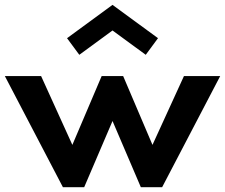

<svg xmlns="http://www.w3.org/2000/svg" viewBox="-33 -784 942 804"><path d="M230.5 0 -12.7 -465.5H139.1L270 -177.3L392.7 -465.5H482.7L605.5 -177.3L737.3 -465.5H889.1L645.9 0H556.8L438.2 -277.3L319.5 0ZM299.1 -554.5 247.7 -624.1 438.2 -763.6 628.6 -624.1 577.3 -554.5 438.2 -656.4Z"/></svg>

Font: Spartan MB
Style: Bold
Weight: 700
Designer: Matt Bailey, Mirko Velimirovic
Foundry: Matt Bailey
Version: Version 1.005